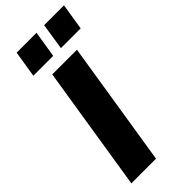

<svg xmlns="http://www.w3.org/2000/svg" viewBox="-289 -969 1018 1018"><g transform="rotate(-45 220.0 -460.0)"><path d="M25 0 137 -705H322L210 0ZM268 -771 291 -920H440L416 -771ZM61 -771 85 -920H234L210 -771Z"/></g></svg>

Font: Mulish Black
Style: Italic
Weight: 900
Italic angle: -9°
Designer: Vernon Adams
Foundry: Vernon Adams
Version: Version 3.603; ttfautohint (v1.8.3)